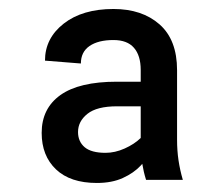

<svg xmlns="http://www.w3.org/2000/svg" viewBox="-20 -741 487 423"><path d="M290 -586.9Q290 -618.7 275.1 -635.7Q260.3 -652.8 230 -652.8Q196.3 -652.8 177.2 -639.6Q158.2 -626.5 158.2 -601.1L79.1 -607.4Q79.1 -656.7 120.4 -689Q161.6 -721.2 230 -721.2Q293 -721.2 331.5 -687.3Q370.1 -653.3 370.1 -586.4V-433.1Q370.1 -409.2 373.3 -387.7Q376.5 -366.2 382.8 -344.7H301.8Q296.4 -361.8 293.2 -381.3Q290 -400.9 290 -420.9ZM310.5 -506.8H237.8Q193.4 -506.8 172.6 -490.2Q151.9 -473.6 151.9 -450.2Q151.9 -429.2 166.5 -416.7Q181.2 -404.3 212.4 -404.3Q233.4 -404.3 254.6 -413.8Q275.9 -423.3 290 -437Q304.2 -450.7 304.2 -463.4L312.5 -409.2Q305.7 -393.1 290.3 -376.5Q274.9 -359.9 250.7 -348.9Q226.6 -337.9 193.4 -337.9Q134.8 -337.9 103.3 -367.9Q71.8 -397.9 71.8 -448.2Q71.8 -502 113 -531.5Q154.3 -561 237.3 -561H310.1Z"/></svg>

Font: Heebo
Style: Regular
Weight: 400
Designer: Oded Ezer
Foundry: Ezer Type House
Version: Version 3.100